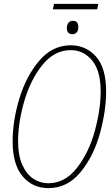

<svg xmlns="http://www.w3.org/2000/svg" viewBox="-20 -957 577 988"><path d="M45 -230Q45 -336 80 -451Q115 -566 182.5 -645Q250 -724 344 -724Q422 -724 474 -666Q526 -608 526 -486Q526 -384 493.5 -268Q461 -152 394 -70.5Q327 11 229 11Q148 11 96.5 -49.5Q45 -110 45 -230ZM498 -486Q498 -593 454 -646Q410 -699 344 -699Q260 -699 198.5 -623Q137 -547 105 -436.5Q73 -326 73 -230Q73 -158 94.5 -109.5Q116 -61 151 -37.5Q186 -14 228 -14Q314 -14 375.5 -92.5Q437 -171 467.5 -282Q498 -393 498 -486ZM258 -937H486L480 -909H252ZM324 -813Q324 -829 332 -839.5Q340 -850 355 -850Q383 -850 383 -818Q383 -799 374.5 -790Q366 -781 353 -781Q324 -781 324 -813Z"/></svg>

Font: Noto Serif CondThin
Style: Italic
Weight: 250
Width: 3
Italic angle: -12°
Designer: Monotype Design Team
Foundry: Monotype Imaging Inc.
Version: Version 1.001